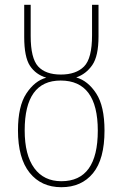

<svg xmlns="http://www.w3.org/2000/svg" viewBox="-20 -770 510 801"><path d="M416 -225Q416 -327 381.5 -380Q347 -433 298 -447Q339 -461 365 -498.5Q391 -536 391 -618V-750H364V-623Q364 -526 330.5 -492.5Q297 -459 234 -459Q170 -459 139 -493Q108 -527 108 -620V-750H81V-616Q81 -532 105 -495.5Q129 -459 173 -446Q125 -433 90 -380Q55 -327 55 -226Q55 -110 103.5 -49.5Q152 11 236 11Q320 11 368 -47.5Q416 -106 416 -225ZM83 -226Q83 -434 233 -434Q388 -434 388 -225Q388 -14 236 -14Q163 -14 123 -68.5Q83 -123 83 -226Z"/></svg>

Font: Noto Sans Display SemiCondensed Thin
Style: Regular
Weight: 250
Width: 4
Designer: Monotype Design team
Foundry: Monotype Imaging Inc.
Version: 1.000